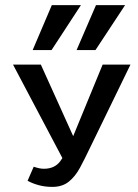

<svg xmlns="http://www.w3.org/2000/svg" viewBox="-20 -723 540 752"><path d="M185 9Q157 9 132.5 2.5Q108 -4 88 -15L112 -70Q124 -66 133.5 -64Q143 -62 152 -62Q194 -62 216 -91.5Q238 -121 261 -176L382 -470H491L331 -141Q312 -101 293.5 -66.5Q275 -32 249.5 -11.5Q224 9 185 9ZM237 -80 31 -470H140L286 -147ZM108 -527 183 -703H297L182 -527ZM280 -527 356 -703H470L354 -527Z"/></svg>

Font: Ysabeau SC SemiBold
Style: Regular
Weight: 600
Designer: Christian Thalmann (Catharsis Fonts)
Version: Version 2.001;gftools[0.9.30]; featfreeze: smcp